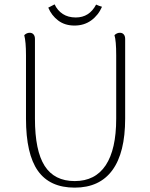

<svg xmlns="http://www.w3.org/2000/svg" viewBox="-20 -847 686 879"><path d="M553 -304Q553 -148 494.5 -68Q436 12 322 12Q208 12 153.5 -65Q99 -142 99 -304V-594Q99 -656 91 -686Q102 -697 116 -697Q127 -697 133.5 -689.5Q140 -682 140 -669V-304Q140 -157 184.5 -87.5Q229 -18 322 -18Q416 -18 464 -90.5Q512 -163 512 -304V-594Q512 -661 504 -686Q515 -697 529 -697Q540 -697 546.5 -689.5Q553 -682 553 -669ZM321 -730Q277 -730 246.5 -753Q216 -776 201 -812L230 -827Q243 -799 267.5 -783Q292 -767 327 -767Q389 -767 420 -826Q433 -820 447 -816Q430 -777 397.5 -753.5Q365 -730 321 -730Z"/></svg>

Font: Arima Madurai ExtraLight
Style: Regular
Weight: 275
Designer: Joana Correia and Natanael Gama
Foundry: NDISCOVER
Version: Version 1.019